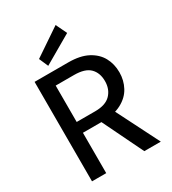

<svg xmlns="http://www.w3.org/2000/svg" viewBox="-221 -1053 1050 1170"><g transform="rotate(-30 304.5 -468.0)"><path d="M75 0V-700H312Q395 -700 448 -672Q501 -644 526.5 -597.5Q552 -551 552 -492Q552 -436 526.5 -388.5Q501 -341 447 -312.5Q393 -284 309 -284H175V0ZM443 0 292 -311H402L559 0ZM175 -360H305Q379 -360 414 -396.5Q449 -433 449 -490Q449 -548 415 -582Q381 -616 304 -616H175ZM196 -743 168 -807 359 -936 396 -859Z"/></g></svg>

Font: DM Sans 11pt Medium
Style: Regular
Weight: 500
Version: Version 4.004;gftools[0.9.30]